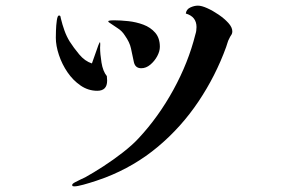

<svg xmlns="http://www.w3.org/2000/svg" viewBox="-20 -671 1040 681"><path d="M360 -385Q360 -349 325 -349Q293 -349 266 -367.5Q239 -386 219.5 -414.5Q200 -443 189 -476Q178 -509 178 -537Q178 -543 178.5 -562Q179 -581 181.5 -598.5Q184 -616 189 -616Q194 -616 194.5 -612Q195 -608 196 -605Q201 -584 208.5 -563Q216 -542 227 -524Q241 -502 261 -478Q281 -454 306 -446Q312 -462 317.5 -478.5Q323 -495 329 -511Q330 -512 331.5 -516.5Q333 -521 334 -521Q336 -521 335.5 -512Q335 -503 335 -502Q335 -480 340 -449Q345 -418 359 -401Q359 -397 359.5 -393Q360 -389 360 -385ZM804 -560Q804 -552 800 -546.5Q796 -541 793 -534Q789 -527 787 -519.5Q785 -512 782 -504Q745 -402 684 -311Q623 -220 540 -150.5Q457 -81 353 -41Q343 -37 320.5 -29.5Q298 -22 276 -16Q254 -10 244 -10Q242 -10 239 -10.5Q236 -11 236 -15Q236 -19 246 -24.5Q256 -30 267 -35Q278 -40 282 -42Q311 -58 346.5 -81Q382 -104 416 -130.5Q450 -157 472 -181Q542 -256 595 -352.5Q648 -449 673 -549Q675 -555 676 -561.5Q677 -568 677 -575Q677 -612 639 -623Q641 -638 655 -644.5Q669 -651 682 -651Q695 -651 715 -642Q735 -633 755.5 -619Q776 -605 790 -589.5Q804 -574 804 -560ZM547 -505Q547 -489 537.5 -471.5Q528 -454 513 -441.5Q498 -429 481 -429Q460 -429 455 -450Q449 -478 444.5 -499.5Q440 -521 423 -545Q413 -561 398 -570.5Q383 -580 369 -590Q364 -593 364 -595Q364 -598 372.5 -598.5Q381 -599 384 -599Q407 -599 435 -596Q463 -593 488.5 -583.5Q514 -574 530.5 -555Q547 -536 547 -505Z"/></svg>

Font: Kaisei HarunoUmi
Style: Regular
Weight: 400
Designer: Font-Kai, 金井和夫
Foundry: KAZUO KANAI
Version: Version 5.003